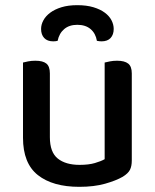

<svg xmlns="http://www.w3.org/2000/svg" viewBox="-20 -709 599 743"><path d="M69 -467Q76 -469 89 -471.5Q102 -474 117 -474Q146 -474 159.5 -463Q173 -452 173 -425V-178Q173 -120 203.5 -95.5Q234 -71 288 -71Q323 -71 347 -78Q371 -85 385 -93V-467Q393 -469 405.5 -471.5Q418 -474 433 -474Q462 -474 476 -463Q490 -452 490 -425V-88Q490 -66 483 -52Q476 -38 455 -25Q429 -10 386.5 2Q344 14 287 14Q184 14 126.5 -31.5Q69 -77 69 -176ZM279 -613Q248 -613 228.5 -596.5Q209 -580 203 -551Q199 -550 195 -549.5Q191 -549 186 -549Q163 -549 151 -562Q139 -575 139 -597Q139 -614 148 -630.5Q157 -647 174.5 -660Q192 -673 218 -681Q244 -689 279 -689Q315 -689 341.5 -681Q368 -673 385.5 -660Q403 -647 411.5 -630.5Q420 -614 420 -597Q420 -575 408 -562Q396 -549 373 -549Q365 -549 355 -551Q350 -580 330.5 -596.5Q311 -613 279 -613Z"/></svg>

Font: Baloo Thambi 2 Medium
Style: Regular
Weight: 500
Designer: Aadarsh Rajan and Ek Type
Foundry: Ek Type
Version: Version 1.640;hotconv 1.0.111;makeotfexe 2.5.65597; ttfautoh